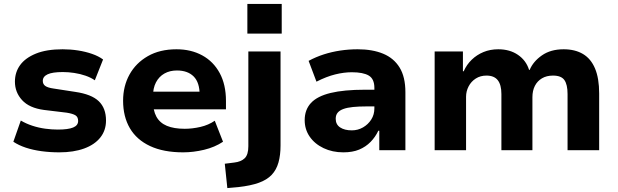

<svg xmlns="http://www.w3.org/2000/svg" viewBox="-20 -765 3147 978"><path d="M282 11Q234 11 190.5 5Q147 -1 111 -13Q75 -25 48 -43L86 -151Q113 -135 145 -124.5Q177 -114 210.5 -109.5Q244 -105 274 -105Q327 -105 352.5 -115.5Q378 -126 378 -149Q378 -169 364.5 -177.5Q351 -186 320 -191L204 -205Q129 -215 92.5 -255Q56 -295 56 -349Q56 -397 82.5 -433.5Q109 -470 163 -492Q217 -514 299 -514Q339 -514 377.5 -508Q416 -502 449 -490.5Q482 -479 505 -462L463 -356Q443 -370 415.5 -379.5Q388 -389 358 -393.5Q328 -398 300 -398Q247 -398 222.5 -386.5Q198 -375 198 -353Q198 -336 211 -327Q224 -318 253 -314L363 -297Q446 -285 483 -249.5Q520 -214 520 -151Q520 -101 491 -64.5Q462 -28 408.5 -8.5Q355 11 282 11Z M913 11Q813 11 744.5 -21Q676 -53 641.5 -112Q607 -171 607 -252Q607 -326 639.5 -385Q672 -444 733 -479Q794 -514 879 -514Q953 -514 1010 -483Q1067 -452 1099 -393Q1131 -334 1131 -251V-208H736V-298H1009L997 -281Q997 -345 966.5 -375.5Q936 -406 881 -406Q845 -406 817.5 -390.5Q790 -375 774.5 -345.5Q759 -316 759 -272V-255Q759 -203 776.5 -171Q794 -139 830 -124Q866 -109 921 -109Q960 -109 1001 -118.5Q1042 -128 1074 -150L1116 -43Q1074 -15 1019.5 -2Q965 11 913 11Z M1240 -594V-745H1415V-594ZM1138 193 1125 69 1173 63Q1208 59 1226.5 41Q1245 23 1245 -20V-503H1409V-24Q1409 25 1398.5 62.5Q1388 100 1364 125.5Q1340 151 1298.5 166Q1257 181 1194 188Z M1729 11Q1673 11 1628 -10.5Q1583 -32 1557.5 -69Q1532 -106 1532 -153Q1532 -206 1564 -240.5Q1596 -275 1664 -291.5Q1732 -308 1839 -308H1908V-223H1848Q1808 -223 1778.5 -220Q1749 -217 1729.5 -210Q1710 -203 1700 -191Q1690 -179 1690 -160Q1690 -131 1712.5 -116Q1735 -101 1772 -101Q1803 -101 1829 -116Q1855 -131 1871 -156Q1887 -181 1887 -213V-317Q1887 -363 1858.5 -380Q1830 -397 1772 -397Q1732 -397 1687.5 -386Q1643 -375 1592 -349L1552 -455Q1589 -475 1629.5 -488Q1670 -501 1713.5 -507.5Q1757 -514 1802 -514Q1877 -514 1931.5 -491.5Q1986 -469 2015.5 -421Q2045 -373 2045 -295V0H1912V-99H1907Q1892 -67 1867.5 -42Q1843 -17 1809.5 -3Q1776 11 1729 11Z M2194 0V-503H2338V-402H2342Q2357 -436 2383 -461Q2409 -486 2443 -500Q2477 -514 2518 -514Q2577 -514 2618.5 -485.5Q2660 -457 2675 -409H2678Q2696 -452 2740.5 -483Q2785 -514 2851 -514Q2909 -514 2949.5 -490Q2990 -466 3011 -416Q3032 -366 3032 -289V0H2871V-286Q2871 -334 2855 -357Q2839 -380 2797 -380Q2764 -380 2740.5 -366Q2717 -352 2704.5 -327.5Q2692 -303 2692 -270V0H2534V-286Q2534 -333 2515.5 -356.5Q2497 -380 2458 -380Q2427 -380 2403.5 -365Q2380 -350 2367 -325Q2354 -300 2354 -272V0Z"/></svg>

Font: Nunito Sans 7pt ExtraBold
Style: Regular
Weight: 800
Designer: Vernon Adams
Foundry: Vernon Adams
Version: Version 3.101;gftools[0.9.27]